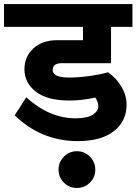

<svg xmlns="http://www.w3.org/2000/svg" viewBox="-40 -689 676 951"><path d="M0 0ZM221 -342Q221 -305 302 -305Q346 -305 399.5 -312Q453 -319 495 -331Q533 -306 560 -262Q587 -218 587 -171Q587 -88 523.5 -39Q460 10 345 10Q253 10 173.5 -23.5Q94 -57 33 -118L90 -207Q205 -103 334 -103Q391 -103 419 -120.5Q447 -138 447 -162Q447 -183 432 -206Q367 -191 304 -191Q194 -191 137.5 -235Q81 -279 81 -346Q81 -407 124.5 -448.5Q168 -490 245 -490H371V-556H-20V-669H616V-556H510V-376H266Q221 -376 221 -342ZM341 60Q379 60 405.5 87Q432 114 432 151Q432 189 405.5 215.5Q379 242 341 242Q303 242 276.5 215.5Q250 189 250 151Q250 114 276.5 87Q303 60 341 60Z"/></svg>

Font: Martel Sans ExtraBold
Style: Regular
Weight: 800
Designer: Dan Reynolds and Mathieu Réguer
Foundry: Dan Reynolds and Mathieu Réguer
Version: Version 1.002; ttfautohint (v1.1) -l 5 -r 5 -G 72 -x 0 -D la